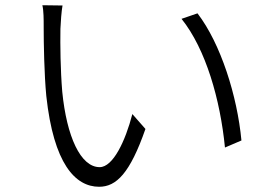

<svg xmlns="http://www.w3.org/2000/svg" viewBox="-20 -712 1040 734"><path d="M536 -219 486 -276C459 -172 412 -73 361 -73C288 -73 235 -190 218 -361C211 -445 210 -540 211 -602C212 -628 215 -669 219 -691L142 -692C147 -671 147 -636 147 -614V-607C147 -547 149 -428 157 -345C185 -87 267 2 359 2C425 2 477 -50 536 -219ZM903 -175C887 -345 824 -545 735 -661L674 -640C767 -524 822 -331 840 -148L903 -175Z"/></svg>

Font: Glow Sans SC Normal
Style: Regular
Weight: 400
Designer: Ryoko NISHIZUKA (kana, bopomofo & ideographs); Paul D. Hunt (Latin, Greek & Cyrillic); Sandoll Communications, Soo-young
Version: Version 0.93